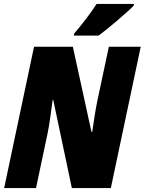

<svg xmlns="http://www.w3.org/2000/svg" viewBox="-20 -950 731 970"><path d="M355 -781 353 -770H478C516 -797 626 -890 656 -922V-930H468C435 -879 394 -826 355 -781ZM1 0H162L221 -279C230 -322 239 -394 246 -445H249L343 0H540L691 -714H530L471 -437C463 -398 453 -334 446 -284H442L348 -714H152Z"/></svg>

Font: Noto Sans Condensed Black
Style: Italic
Weight: 900
Width: 3
Italic angle: -12°
Designer: Monotype Design Team
Foundry: Monotype Imaging Inc.
Version: Version 2.013